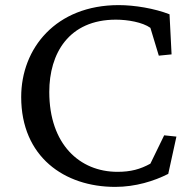

<svg xmlns="http://www.w3.org/2000/svg" viewBox="-20 -721 746 752"><path d="M431 11C511 11 584 -12 639 -40L671 -186L623 -191L569 -80C529 -58 492 -48 440 -48C292 -48 173 -156 173 -361C173 -511 249 -644 434 -644C480 -644 538 -634 569 -612L602 -503L652 -508L644 -665C585 -688 507 -701 445 -701C199 -701 63 -532 63 -341C63 -107 232 11 431 11Z"/></svg>

Font: TPK Tissa Web Quiz
Style: Regular
Weight: 400
Designer: Jacques Le Bailly, Suppakit Chalermlarp | Katatrad Co.,Ltd.
Foundry: Jacques Le Bailly, Cadson Demak Co.,Ltd.
Version: Version 5.000;Glyphs 3.1.2 (3151)